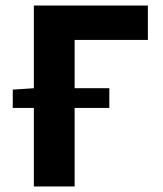

<svg xmlns="http://www.w3.org/2000/svg" viewBox="-20 -672 586 692"><path d="M26 -283H102V0H249V-283H374V-354H249V-528H513V-652H102V-354L26 -349Z"/></svg>

Font: Giro Sans Regular
Style: Bold
Weight: 700
Designer: Paul D. Hunt
Foundry: Adobe Systems Incorporated
Version: Version 1.000;PS 1.0;hotconv 1.0.88;makeotf.lib2.5.647800